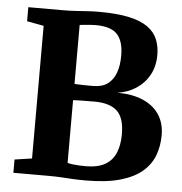

<svg xmlns="http://www.w3.org/2000/svg" viewBox="-53 -801 813 858"><g transform="rotate(5 353.0 -372.0)"><path d="M115.5 -71V-666L40 -680V-743H194Q225.5 -743 252.5 -744.8Q279.5 -746.5 304.8 -748.2Q330 -750 356 -750Q438 -750 491.8 -738.2Q545.5 -726.5 576.5 -704Q607.5 -681.5 620.2 -650.2Q633 -619 633 -580.5Q633 -529.5 611.8 -490.8Q590.5 -452 553.5 -427.8Q516.5 -403.5 470 -397Q535 -397 583 -377Q631 -357 657.2 -318.5Q683.5 -280 683.5 -224.5Q683.5 -176.5 668 -134.8Q652.5 -93 616.2 -61.5Q580 -30 518 -12Q456 6 363 6Q327 6 302 4.5Q277 3 252.8 1.5Q228.5 0 195.5 0H38V-59.5ZM275.5 -419.5Q283 -419 293.5 -418.5Q304 -418 315.8 -417.8Q327.5 -417.5 339 -417.5Q350.5 -417.5 359.5 -417.5Q399.5 -417.5 424.2 -435.8Q449 -454 460.8 -486.8Q472.5 -519.5 472.5 -563.5Q472.5 -628 444 -658.8Q415.5 -689.5 347.5 -689.5Q338 -689.5 323.5 -688.5Q309 -687.5 295.8 -686.2Q282.5 -685 275.5 -684ZM275.5 -65.5Q283.5 -62.5 297.5 -60.8Q311.5 -59 327.5 -58.2Q343.5 -57.5 357.5 -57.5Q412 -57.5 444.5 -76.5Q477 -95.5 491.5 -130.5Q506 -165.5 506 -213.5Q506 -287.5 473 -318Q440 -348.5 370.5 -348.5Q359.5 -348.5 346 -348.2Q332.5 -348 318.8 -348Q305 -348 294 -347.5Q283 -347 275.5 -346.5Z"/></g></svg>

Font: Merriweather 28pt ExtraBold
Style: Regular
Weight: 800
Version: Version 2.100